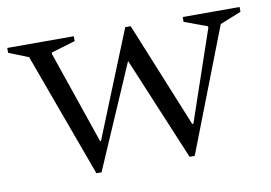

<svg xmlns="http://www.w3.org/2000/svg" viewBox="-80 -536 881 625"><g transform="rotate(-10 361.0 -224.0)"><path d="M192 2 42 -408 -23 -434V-450H197V-434L117 -410V-405L222 -99H225L367 -450H385L527 -102H531L633 -401V-406L557 -434V-450H745V-434L675 -406L517 2H500L357 -340L209 2Z"/></g></svg>

Font: Spectral Light
Style: Regular
Weight: 300
Designer: Jean-Baptiste Levee
Foundry: Production Type
Version: Version 2.001